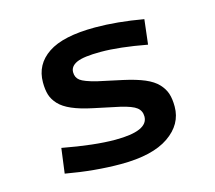

<svg xmlns="http://www.w3.org/2000/svg" viewBox="-78 -579 771 688"><g transform="rotate(-15 307.0 -235.5)"><path d="M529.8 -136.2Q529.8 -70.3 469 -28.6Q408.2 13.2 291 13.2Q194.3 13.2 86.9 -5.9L99.1 -98.1Q216.8 -76.2 293.9 -76.2Q416 -76.2 416 -129.9Q416 -150.9 400.4 -163.3Q384.8 -175.8 340.8 -186L246.1 -206.1Q199.7 -215.8 169.9 -228.8Q140.1 -241.7 124 -259Q107.9 -276.4 102.1 -295.4Q96.2 -314.5 96.2 -341.8Q96.2 -408.2 152.3 -446Q208.5 -483.9 327.1 -483.9Q408.7 -483.9 505.9 -466.8L495.1 -375Q393.1 -394 324.2 -394Q260.7 -394 235.4 -382.6Q210 -371.1 210 -349.1Q210 -329.1 224.6 -318.1Q239.3 -307.1 283.2 -295.9L376 -275.9Q422.9 -265.6 453.4 -252.7Q483.9 -239.7 500.5 -221.9Q517.1 -204.1 523.4 -184.3Q529.8 -164.6 529.8 -136.2Z"/></g></svg>

Font: IntelOne Mono Medium
Style: Regular
Weight: 500
Designer: Fred Shallcrass
Foundry: Frere-Jones Type LLC
Version: Version 1.200;hotconv 1.1.0;makeotfexe 2.6.0;FJTRelease1.2